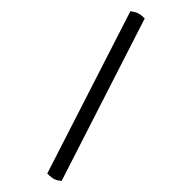

<svg xmlns="http://www.w3.org/2000/svg" viewBox="-299 -769 1004 1004"><g transform="rotate(45 203.0 -267.0)"><path d="M309.5 200Q343 200 359.1 193.5Q375.3 187 389.9 174L96.4 -734Q66 -734 50.2 -727.5Q34.3 -721 16.5 -708Z"/></g></svg>

Font: Petrona
Style: Italic
Weight: 400
Italic angle: -9°
Designer: Ringo R. Seeber
Foundry: Ringo R. Seeber
Version: Version 2.001; ttfautohint (v1.8.3)